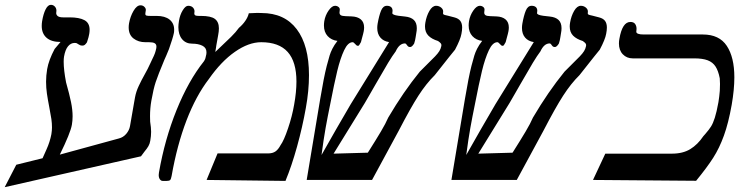

<svg xmlns="http://www.w3.org/2000/svg" viewBox="-68 -746 3088 796"><path d="M-0.5 -63 108.5 -90 125 -127Q139 -158 145 -189.5Q147.5 -205.5 147.5 -217.5Q147.5 -235 145 -252.5Q142.5 -270 136.5 -300.5Q130 -334 126.5 -358Q123 -382 123 -407.5Q123 -432.5 127.5 -459.5Q134 -497 158.5 -543L183 -572Q145 -572 125 -589.5Q105 -607 105 -638.5Q105 -648 106.5 -657.5Q111.5 -688 121 -707Q130.5 -726 143 -726Q153.5 -726 160.5 -717.5Q167.5 -709 165.5 -696.5Q165 -695 165 -692Q165 -684 171.8 -679Q178.5 -674 193.5 -674H220.5Q260.5 -674 282 -662.5Q303.5 -651 303.5 -622.5Q303.5 -614.5 302 -605.5Q300.5 -594.5 292.5 -570.5Q288 -564 284 -560.5Q280 -557 274.5 -557Q268.5 -557 265 -558.2Q261.5 -559.5 257 -562.5Q253 -565.5 250 -566.8Q247 -568 241.5 -568Q225.5 -568 214 -554Q202.5 -540 197.5 -511.5Q196 -502.5 196 -490Q196 -456 206 -404Q220 -354.5 226.5 -322.5Q233 -290.5 233 -264Q233 -246 230 -228.5Q224 -194.5 180 -105L425 -172Q443 -176.5 455.5 -191.2Q468 -206 471 -223.5L482.5 -289.5L488.5 -324L492 -343.5Q496 -365.5 507 -389.2Q518 -413 533.5 -440.5Q543.5 -458 544 -460L556 -485L563 -500Q571 -516 574.2 -525Q577.5 -534 580 -546.5Q580.5 -549 580.5 -553Q580.5 -562.5 573.2 -566.8Q566 -571 550 -571H535Q505.5 -571 485.5 -586.5Q465.5 -602 465.5 -632.5Q465.5 -640.5 467 -649.5Q472 -677.5 485.5 -700.8Q499 -724 514.5 -724Q524.5 -724 531 -717.2Q537.5 -710.5 536.5 -703.5L535 -693.5Q534.5 -691.5 534.5 -688.5Q534.5 -683 539 -681.5Q543.5 -680 555.5 -680H581.5Q616 -680 635 -664.8Q654 -649.5 654 -623Q654 -614 653 -609.5Q648.5 -587.5 632.5 -542.5Q620 -511.5 613.5 -498Q587 -434.5 577.5 -405.8Q568 -377 559.5 -328.5Q554 -297 554 -264.5Q554 -249.5 554.5 -241.5Q558.5 -216.5 558.5 -199.5Q558.5 -182 555 -162.5Q553 -150 547.2 -140Q541.5 -130 531 -117.5Q522.5 -107 516.5 -98L-48.5 30Z M1115.5 4 788.5 0 834 -110H1044Q1062 -110 1073.8 -118Q1085.5 -126 1095 -144Q1109 -163 1126.2 -214Q1143.5 -265 1151.5 -312.5Q1161 -364.5 1161 -408Q1161 -490 1124.8 -530.5Q1088.5 -571 1015 -571Q963 -571 906 -531.2Q849 -491.5 798 -418.5Q744.5 -349 705.2 -246.8Q666 -144.5 643.5 -16.5Q641 -3.5 637.5 0.2Q634 4 623.5 4H606.5Q599.5 4 594.8 -2.8Q590 -9.5 590 -20.5Q590 -23.5 591 -30.5Q615 -168.5 664 -289.8Q713 -411 777.5 -492Q781.5 -498 783.5 -504.2Q785.5 -510.5 787.5 -521.5Q788 -524 788 -529.5Q788 -548 771 -556.5Q754 -565 728.5 -565Q702.5 -565 687 -583.5Q671.5 -602 671.5 -633.5Q671.5 -644.5 674 -659.5Q678 -684.5 689.5 -703.2Q701 -722 712 -722Q726 -722 733 -713.5Q740 -705 738 -694.5Q737.5 -693 737.5 -690Q737.5 -684.5 741.8 -682.2Q746 -680 756.5 -680H765.5Q806.5 -680 823 -667.5Q839.5 -655 839.5 -628.5Q839.5 -615.5 836.5 -600.5L829 -558.5Q828 -554 827 -545Q826 -536.5 824.5 -530.5Q869 -572.5 889.8 -593Q910.5 -613.5 922.5 -630.5Q938 -643.5 949 -659.5Q960 -675.5 963.5 -691Q986 -692.5 999 -692.5L1016 -692Q1111.5 -692 1162.2 -625Q1213 -558 1213 -434.5Q1213 -370 1200 -298.5Q1186 -219.5 1163.5 -138.2Q1141 -57 1115.5 4Z M1818.5 -540Q1814 -534 1795 -511Q1747 -451 1734.5 -434.5Q1699 -399.5 1666.8 -349.5Q1634.5 -299.5 1585 -204L1474.5 0H1203.5L1259.5 -335.5Q1274.5 -425.5 1286.5 -472.5Q1294.5 -502.5 1298.5 -515.8Q1302.5 -529 1310 -544Q1317.5 -559 1331 -576.5Q1306 -579.5 1290.5 -596.2Q1275 -613 1275 -640.5Q1275 -649 1276.5 -658.5Q1280.5 -682.5 1294.2 -702.2Q1308 -722 1321 -722Q1329.5 -722 1335.8 -716.8Q1342 -711.5 1340.5 -703.5Q1339.5 -696.5 1339.5 -694Q1339.5 -686.5 1344.8 -683Q1350 -679.5 1364.5 -679L1390 -678Q1414.5 -677 1428 -665.5Q1441.5 -654 1441.5 -632Q1441.5 -625 1440 -616.5Q1439 -610 1431.5 -583L1428.5 -571.5Q1424.5 -564 1421.8 -560Q1419 -556 1417 -556Q1412.5 -556 1410 -558Q1407.5 -560 1403.5 -564.5Q1398 -571 1394 -571Q1374.5 -571 1358.8 -537.8Q1343 -504.5 1330.2 -451.8Q1317.5 -399 1301.5 -316.5Q1290 -260.5 1282 -216Q1274 -171.5 1265 -103.5Q1327 -213.5 1386 -314L1545 -571.5Q1522 -575 1509 -590.2Q1496 -605.5 1496 -630Q1496 -638.5 1497.5 -647.5Q1503.5 -681.5 1511.8 -701.8Q1520 -722 1536 -722Q1547 -722 1553.2 -716.8Q1559.5 -711.5 1559.5 -701Q1559.5 -699 1559 -696.8Q1558.5 -694.5 1558.5 -691.5Q1558.5 -684 1584.5 -680.5L1611 -677.5Q1635.5 -675 1647.8 -663.2Q1660 -651.5 1660 -629Q1660 -619 1658 -609.5Q1657 -605 1655.2 -592Q1653.5 -579 1649 -565.5Q1640 -551 1632.5 -551Q1627 -551 1624 -553.5Q1621 -556 1617.8 -561Q1614.5 -566 1611 -566Q1587.5 -566 1572.5 -533Q1559.5 -516 1541.2 -485.8Q1523 -455.5 1488 -394.5Q1479 -379 1468.2 -360Q1457.5 -341 1444.5 -319L1315 -109L1457 -113Q1491.5 -167.5 1511.2 -200.8Q1531 -234 1541.5 -258.5Q1604.5 -365.5 1672.5 -449L1692.5 -469Q1723.5 -499.5 1735.5 -512Q1747.5 -524.5 1753.5 -534.2Q1759.5 -544 1761.5 -554.5L1762 -559Q1762 -563 1759.2 -566.5Q1756.5 -570 1748 -576Q1722 -584 1708 -598.2Q1694 -612.5 1694 -636Q1694 -643.5 1695.5 -652.5Q1700 -679.5 1712.2 -700.8Q1724.5 -722 1740 -722Q1752.5 -722 1761.8 -713.8Q1771 -705.5 1769 -694.5Q1768 -688.5 1770.5 -686.5Q1773 -684.5 1779 -683.2Q1785 -682 1788.5 -681L1815.5 -674Q1833 -669.5 1840.5 -659.2Q1848 -649 1848 -632Q1848 -620 1845 -605.5Q1841 -582.5 1818.5 -540Z M2418.5 -540Q2414 -534 2395 -511Q2347 -451 2334.5 -434.5Q2299 -399.5 2266.8 -349.5Q2234.5 -299.5 2185 -204L2074.5 0H1803.5L1859.5 -335.5Q1874.5 -425.5 1886.5 -472.5Q1894.5 -502.5 1898.5 -515.8Q1902.5 -529 1910 -544Q1917.5 -559 1931 -576.5Q1906 -579.5 1890.5 -596.2Q1875 -613 1875 -640.5Q1875 -649 1876.5 -658.5Q1880.5 -682.5 1894.2 -702.2Q1908 -722 1921 -722Q1929.5 -722 1935.8 -716.8Q1942 -711.5 1940.5 -703.5Q1939.5 -696.5 1939.5 -694Q1939.5 -686.5 1944.8 -683Q1950 -679.5 1964.5 -679L1990 -678Q2014.5 -677 2028 -665.5Q2041.5 -654 2041.5 -632Q2041.5 -625 2040 -616.5Q2039 -610 2031.5 -583L2028.5 -571.5Q2024.5 -564 2021.8 -560Q2019 -556 2017 -556Q2012.5 -556 2010 -558Q2007.5 -560 2003.5 -564.5Q1998 -571 1994 -571Q1974.5 -571 1958.8 -537.8Q1943 -504.5 1930.2 -451.8Q1917.5 -399 1901.5 -316.5Q1890 -260.5 1882 -216Q1874 -171.5 1865 -103.5Q1927 -213.5 1986 -314L2145 -571.5Q2122 -575 2109 -590.2Q2096 -605.5 2096 -630Q2096 -638.5 2097.5 -647.5Q2103.5 -681.5 2111.8 -701.8Q2120 -722 2136 -722Q2147 -722 2153.2 -716.8Q2159.5 -711.5 2159.5 -701Q2159.5 -699 2159 -696.8Q2158.5 -694.5 2158.5 -691.5Q2158.5 -684 2184.5 -680.5L2211 -677.5Q2235.5 -675 2247.8 -663.2Q2260 -651.5 2260 -629Q2260 -619 2258 -609.5Q2257 -605 2255.2 -592Q2253.5 -579 2249 -565.5Q2240 -551 2232.5 -551Q2227 -551 2224 -553.5Q2221 -556 2217.8 -561Q2214.5 -566 2211 -566Q2187.5 -566 2172.5 -533Q2159.5 -516 2141.2 -485.8Q2123 -455.5 2088 -394.5Q2079 -379 2068.2 -360Q2057.5 -341 2044.5 -319L1915 -109L2057 -113Q2091.5 -167.5 2111.2 -200.8Q2131 -234 2141.5 -258.5Q2204.5 -365.5 2272.5 -449L2292.5 -469Q2323.5 -499.5 2335.5 -512Q2347.5 -524.5 2353.5 -534.2Q2359.5 -544 2361.5 -554.5L2362 -559Q2362 -563 2359.2 -566.5Q2356.5 -570 2348 -576Q2322 -584 2308 -598.2Q2294 -612.5 2294 -636Q2294 -643.5 2295.5 -652.5Q2300 -679.5 2312.2 -700.8Q2324.5 -722 2340 -722Q2352.5 -722 2361.8 -713.8Q2371 -705.5 2369 -694.5Q2368 -688.5 2370.5 -686.5Q2373 -684.5 2379 -683.2Q2385 -682 2388.5 -681L2415.5 -674Q2433 -669.5 2440.5 -659.2Q2448 -649 2448 -632Q2448 -620 2445 -605.5Q2441 -582.5 2418.5 -540Z M2441.5 -109H2718Q2763 -109 2793.8 -127.8Q2824.5 -146.5 2848 -181.5L2856 -190.5Q2872 -209 2880 -221.8Q2888 -234.5 2895.5 -257.8Q2903 -281 2910.5 -322.5Q2910.5 -324 2913.8 -345.8Q2917 -367.5 2917 -398Q2917 -406.5 2916 -421.5Q2910 -452.5 2898.5 -470.2Q2887 -488 2866 -496Q2845 -504 2810 -504H2555Q2530.5 -504 2514.2 -520.8Q2498 -537.5 2498 -566Q2498 -576 2500 -585.5Q2512 -655 2545.5 -655Q2559 -655 2565 -646.8Q2571 -638.5 2571 -626.5Q2571 -623 2570.5 -620Q2570 -617 2570 -614.5Q2570 -603 2601 -603H2846Q2914 -603 2945.2 -555.8Q2976.5 -508.5 2976.5 -425.5Q2976.5 -375 2965.5 -311.5Q2952 -235.5 2933.2 -183.8Q2914.5 -132 2888.8 -91.8Q2863 -51.5 2818 3.5L2390.5 0Z"/></svg>

Font: JuliaMono BoldItalic
Style: Regular
Weight: 700
Italic angle: -9°
Monospace: yes
Designer: cormullion
Foundry: corm
Version: Version 0.049; ttfautohint (v1.8.4)